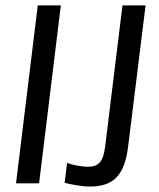

<svg xmlns="http://www.w3.org/2000/svg" viewBox="-20 -675 587 707"><path d="M124 0 204 -655H119L39 0ZM431 -655 367 -134C360 -78 342 -61 303 -61C280 -61 250 -67 227 -75L218 -2C238 4 284 12 310 12C398 12 439 -29 452 -137L516 -655Z"/></svg>

Font: Ropa Sans
Style: Italic
Weight: 400
Designer: Botio Nikoltchev
Foundry: Botjo Nikoltchev
Version: Version 1.002